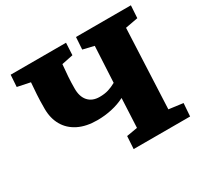

<svg xmlns="http://www.w3.org/2000/svg" viewBox="-148 -885 1110 1069"><g transform="rotate(-30 407.0 -350.5)"><path d="M507 -280Q468 -260 422.5 -250Q377 -240 329 -240Q258 -240 208 -265Q158 -290 132 -335.5Q106 -381 106 -442Q106 -497 108.5 -533.5Q111 -570 114 -608L32 -625L37 -701H393L389 -623L316 -608Q312 -568 309.5 -532Q307 -496 307 -459Q306 -405 332 -375.5Q358 -346 405 -346Q437 -346 461.5 -353.5Q486 -361 511 -375L523 -606L452 -623L457 -701H810L805 -621L724 -606L701 -95L792 -83L786 0H423L428 -81L498 -93Z"/></g></svg>

Font: Literata ExtraBold
Style: Italic
Weight: 800
Italic angle: -2°
Designer: Latin by Veronika Burian and Jose Scaglione. Greek by Irene Vlachou. Cyrillic by Vera Evstafieva
Foundry: TypeTogether
Version: Version 3.002